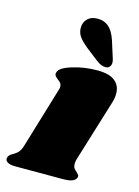

<svg xmlns="http://www.w3.org/2000/svg" viewBox="-157 -826 645 891"><g transform="rotate(15 165.5 -380.5)"><path d="M372 -447Q372 -424 365 -403L273 -104Q270 -92 270 -83Q270 -70 275 -62.5Q280 -55 289 -48Q296 -41 299 -36.5Q302 -32 300 -25Q295 -12 280 -6Q265 0 234 0H6Q-20 0 -32 -8.5Q-44 -17 -40 -31Q-36 -43 -19 -52Q-4 -60 6 -71Q16 -82 23 -106L110 -395Q113 -404 113 -410Q113 -421 108 -427.5Q103 -434 93 -441Q83 -449 79 -455Q75 -461 78 -471Q84 -494 141 -511.5Q198 -529 260 -529Q318 -529 345 -507Q372 -485 372 -447ZM314 -602Q318 -591 318 -581Q318 -569 311 -561Q304 -553 293 -553Q281 -553 270 -557.5Q259 -562 245 -573L187 -618Q159 -641 146.5 -659Q134 -677 134 -700Q134 -727 151.5 -744Q169 -761 200 -761Q232 -761 253.5 -742Q275 -723 289 -681Z"/></g></svg>

Font: Shrikhand
Style: Regular
Weight: 400
Italic angle: -14°
Version: Version 1.000;PS 1.000;hotconv 1.0.88;makeotf.lib2.5.647800